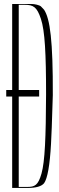

<svg xmlns="http://www.w3.org/2000/svg" viewBox="-20 -926 291 946"><path d="M10.7 -450.2H40V0H117.2C157.2 0 184.6 -7.8 197.3 -23.4C213.9 -46.9 225.6 -111.3 231.4 -217.8C233.4 -247.1 236.3 -327.1 240.2 -457C241.2 -726.6 226.6 -833 197.3 -877.9L181.6 -894.5C173.8 -901.4 149.4 -906.2 138.7 -906.2H112.3H110.4H65.4H40V-482.4H10.7ZM72.3 -4.9V-450.2H172.9V-482.4H72.3V-902.3H101.6C144.5 -902.3 162.1 -891.6 181.6 -833C201.2 -774.4 207 -661.1 207 -461.9C206.1 -248 201.2 -130.9 184.6 -71.3C168 -12.7 151.4 -4.9 113.3 -4.9H88.9Z"/></svg>

Font: Caledo
Style: Light
Weight: 300
Designer: BSozoo
Foundry: BSozoo
Version: Version 002.000